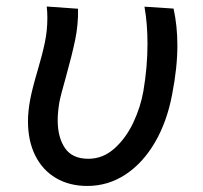

<svg xmlns="http://www.w3.org/2000/svg" viewBox="-20 -574 640 604"><path d="M68 -192.5Q68 -223.5 75 -261Q81.5 -295.5 98 -351Q113.5 -403.5 121.2 -440.8Q129 -478 129 -517.5Q129 -537 127 -553.5L225.5 -546.5Q226.5 -497 216.5 -448.8Q206.5 -400.5 187.5 -332.5Q170.5 -273 166.5 -251Q161.5 -220 161.5 -196Q161.5 -141.5 184.5 -108Q207.5 -74.5 258 -74.5Q303.5 -74.5 339.5 -106.5Q375.5 -138.5 398.8 -187.2Q422 -236 431 -287Q444 -363.5 444 -436.5Q444 -499.5 434.5 -553L526 -547Q538 -492.5 538 -431.5Q538 -361 521.5 -277Q505.5 -191.5 467.5 -126.2Q429.5 -61 374.8 -25Q320 11 254.5 11Q198.5 11 156.2 -13.8Q114 -38.5 91 -84.5Q68 -130.5 68 -192.5Z"/></svg>

Font: JuliaMono MediumItalic
Style: Regular
Weight: 500
Italic angle: -9°
Monospace: yes
Designer: cormullion
Foundry: corm
Version: Version 0.049; ttfautohint (v1.8.4)